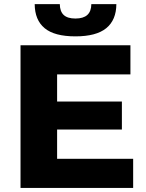

<svg xmlns="http://www.w3.org/2000/svg" viewBox="-20 -922 714 942"><path d="M80.7 -700H619.9V-557.1H260.2V-142.9H633.3V0H80.7ZM247.3 -424H578V-286.4H247.3ZM150.2 -901.8H273.4Q273.9 -866 292.5 -848.6Q311.1 -831.1 350 -831.1Q388.9 -831.1 408.3 -848.6Q427.7 -866 428.1 -901.8H550.9Q550.4 -823.8 501.3 -783.7Q452.2 -743.6 350 -743.6Q247.3 -743.6 199 -783.7Q150.7 -823.8 150.2 -901.8Z"/></svg>

Font: iiserrat Thin
Style: Regular
Weight: 100
Designer: Akira Ohta
Foundry: Akira Ohta
Version: Version 1.200;Glyphs 3.3.1 (3343)